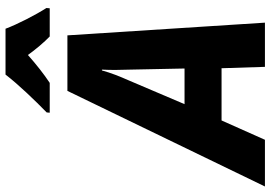

<svg xmlns="http://www.w3.org/2000/svg" viewBox="-222 -817 979 695"><g transform="rotate(-90 267.5 -469.5)"><path d="M208 -790 207 -779H315C348 -801 381 -827 416 -858C435 -831 463 -798 483 -779H585L586 -791C561 -830 527 -896 511 -939H345C309 -892 251 -832 208 -790ZM-60 0H109L179 -157H368L373 0H533L487 -715H286ZM238 -291 324 -493C339 -527 351 -557 360 -590H363C361 -555 362 -522 363 -487L367 -291Z"/></g></svg>

Font: Noto Sans SemiCondensed ExtraBold
Style: Italic
Weight: 800
Width: 4
Italic angle: -12°
Designer: Monotype Design Team
Foundry: Monotype Imaging Inc.
Version: Version 2.013